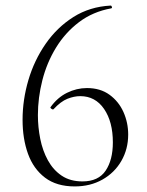

<svg xmlns="http://www.w3.org/2000/svg" viewBox="-20 -656 529 689"><path d="M292 -340Q340 -340 373 -316Q406 -292 423 -254Q440 -216 440 -173Q440 -121 415.5 -78.5Q391 -36 347.5 -11.5Q304 13 248 13Q183 13 141.5 -18.5Q100 -50 80.5 -104Q61 -158 61 -226Q61 -298 82 -369Q103 -440 144 -499Q185 -558 243.5 -595Q302 -632 377 -636Q380 -636 381.5 -631.5Q383 -627 379 -626Q313 -614 263.5 -576.5Q214 -539 181 -485Q148 -431 132 -368Q116 -305 116 -243Q116 -200 124.5 -157.5Q133 -115 152 -80.5Q171 -46 201.5 -25.5Q232 -5 276 -5Q333 -5 359 -43.5Q385 -82 385 -145Q385 -219 353.5 -265Q322 -311 268 -311Q246 -311 222 -301.5Q198 -292 172 -264Q169 -262 164.5 -265.5Q160 -269 161 -271Q186 -306 220.5 -323Q255 -340 292 -340Z"/></svg>

Font: Cormorant Infant Light
Style: Regular
Weight: 300
Designer: Christian Thalmann (Catharsis Fonts)
Foundry: Catharsis Fonts
Version: Version 4.001